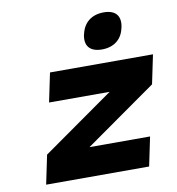

<svg xmlns="http://www.w3.org/2000/svg" viewBox="-81 -801 807 874"><g transform="rotate(-10 322.0 -363.5)"><path d="M168 -500 140 -366H420L90 -134L62 0H538L566 -134H286L616 -366L644 -500ZM350 -642C340 -593 363 -562 420 -562C476 -562 513 -593 523 -642L524 -645C535 -696 512 -727 456 -727C399 -727 362 -696 351 -645Z"/></g></svg>

Font: LT Wave Mono Black
Style: Italic
Weight: 900
Designer: Daniel Lyons
Version: Version 2.5 (Glyphs App)